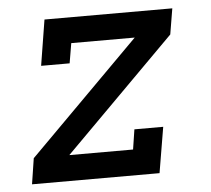

<svg xmlns="http://www.w3.org/2000/svg" viewBox="-44 -577 687 624"><g transform="rotate(-5 300.0 -265.0)"><path d="M36 0 49 -84 410 -446H203L192 -381H99L123 -530H540L526 -446L165 -84H373L383 -149H477L452 0Z"/></g></svg>

Font: Iosevka Slab MdExObl
Style: Regular
Weight: 500
Width: 7
Italic angle: -9°
Monospace: yes
Designer: Belleve Invis
Foundry: Belleve Invis
Version: Version 11.1.1; ttfautohint (v1.8.3)